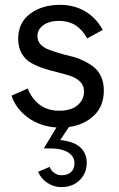

<svg xmlns="http://www.w3.org/2000/svg" viewBox="-20 -516 490 789"><path d="M406.7 -144Q406.7 -80.1 366.5 -41.5Q326.2 -2.9 263.2 5.9L227.5 59.6Q245.1 61 257.8 64.5Q295.9 73.2 316.2 95.9Q336.4 118.7 336.4 152.3Q336.4 196.3 307.1 224.6Q277.8 252.9 231.4 252.9Q201.2 252.9 174.6 235.4Q147.9 217.8 136.7 189.9L184.1 169.9Q189.5 185.1 203.1 194.6Q216.8 204.1 233.4 204.1Q257.8 204.1 272 190.9Q286.1 177.7 286.1 154.8Q286.1 128.9 263.2 112.5Q240.2 96.2 200.2 94.2Q194.8 94.2 181.6 94Q168.5 93.8 160.2 93.8L211.9 7.8Q144.5 3.4 94.7 -33Q44.9 -69.3 27.3 -123L94.2 -152.3Q108.4 -113.3 141.1 -87.2Q173.8 -61 223.6 -61Q272 -61 298.6 -83.5Q325.2 -106 325.2 -140.1Q325.2 -163.6 310.3 -179.2Q295.4 -194.8 271.5 -203.1Q247.6 -211.4 218.8 -218.3Q189.9 -225.1 161.1 -234.4Q132.3 -243.7 108.4 -257.1Q84.5 -270.5 69.6 -295.7Q54.7 -320.8 54.7 -356.4Q54.7 -422.9 103.8 -459.5Q152.8 -496.1 226.6 -496.1Q285.2 -496.1 330.3 -469.2Q375.5 -442.4 402.3 -393.1L338.4 -358.4Q298.8 -430.2 223.6 -430.2Q182.6 -430.2 158.2 -412.6Q133.8 -395 133.8 -367.2Q133.8 -348.6 145.5 -335Q157.2 -321.3 176.5 -313.7Q195.8 -306.2 220.2 -298.6Q244.6 -291 270.3 -285.2Q295.9 -279.3 320.3 -267.8Q344.7 -256.3 364 -241.7Q383.3 -227.1 395 -202.1Q406.7 -177.2 406.7 -144Z"/></svg>

Font: HK Grotesk Medium Legacy
Style: Regular
Weight: 500
Designer: Alfredo Marco Pradil
Foundry: Hanken Design Co.
Version: Version 2.022;PS 002.022;hotconv 1.0.88;makeotf.lib2.5.64775